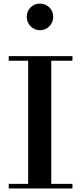

<svg xmlns="http://www.w3.org/2000/svg" viewBox="-20 -1068 460 1088"><path d="M29.5 0V-26H139.5V-724H29.5V-750H390.5V-724H270.5V-26H390.5V0ZM206.5 -897Q175 -897 153.2 -919.2Q131.5 -941.5 131.5 -972.5Q131.5 -1004.5 153.2 -1026Q175 -1047.5 206.5 -1047.5Q238 -1047.5 259.8 -1026Q281.5 -1004.5 281.5 -972.5Q281.5 -941.5 259.8 -919.2Q238 -897 206.5 -897Z"/></svg>

Font: Bodoni Moda 9pt SemiBold
Style: Regular
Weight: 600
Designer: Owen Earl
Foundry: indestructible type
Version: Version 2.005